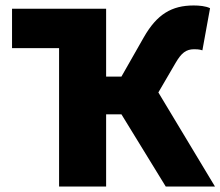

<svg xmlns="http://www.w3.org/2000/svg" viewBox="-20 -682 806 702"><path d="M196 0H368V-264H424L586 0H766L559 -344L622 -452C643 -488 660 -502 690 -502C696 -502 708 -502 720 -498L748 -652C732 -660 708 -662 688 -662C608 -662 554 -630 506 -546L424 -402H368V-650H24V-506H196Z"/></svg>

Font: Giro Sans Black
Style: Regular
Weight: 900
Designer: Paul D. Hunt
Foundry: Adobe Systems Incorporated
Version: Version 1.000;PS 1.0;hotconv 1.0.88;makeotf.lib2.5.647800